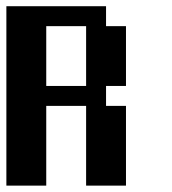

<svg xmlns="http://www.w3.org/2000/svg" viewBox="-20 -582 540 602"><path d="M375 0V-250H312.5V-312.5H375V-500H312.5V-562.5H0V0H125V-250H250V0ZM125 -312.5V-500H250V-312.5Z"/></svg>

Font: Chicago Kare
Style: Regular
Weight: 400
Designer: Duane King
Version: Version 1.001;hotconv 1.0.109;makeotfexe 2.5.65596